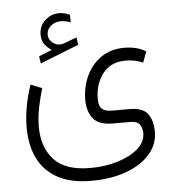

<svg xmlns="http://www.w3.org/2000/svg" viewBox="-54 -577 799 874"><g transform="rotate(-5 345.5 -140.5)"><path d="M200.7 -363.3Q182.6 -374.5 169.2 -391.6Q155.8 -408.7 155.8 -436.5Q155.8 -476.6 183.8 -501.7Q211.9 -526.9 246.6 -526.9Q272.5 -526.9 296.9 -515.6L297.4 -480.5Q285.2 -485.8 273.7 -487.8Q262.2 -489.7 251 -489.7Q227.1 -489.7 207.5 -474.1Q188 -458.5 188 -433.1Q188 -412.1 206.3 -397Q224.6 -381.8 248 -385.3Q250.5 -385.3 252.9 -386.2Q255.4 -387.2 257.3 -387.7L317.4 -410.2L322.3 -376L145.5 -306.2L140.6 -339.4ZM329.1 246.1Q233.9 246.1 173.3 212.2Q112.8 178.2 84.2 118.2Q55.7 58.1 55.7 -21Q55.7 -67.9 64.9 -117.4Q74.2 -167 90.3 -214.4L142.1 -193.8Q128.9 -150.9 120.1 -106.2Q111.3 -61.5 111.3 -18.1Q111.3 74.2 163.3 130.9Q215.3 187.5 329.1 187.5Q395.5 187.5 453.1 170.2Q510.7 152.8 546.6 122.1Q582.5 91.3 582.5 50.3Q582.5 27.8 571.3 11.2Q560.1 -5.4 528.3 -5.4H449.2Q383.3 -5.4 357.9 -38.6Q332.5 -71.8 332.5 -122.6Q332.5 -181.6 356 -232.2Q379.4 -282.7 423.6 -313.5Q467.8 -344.2 530.8 -344.2Q555.7 -344.2 580.8 -338.6Q606 -333 628.4 -318.8L609.9 -269.5Q573.2 -285.6 531.2 -285.6Q462.4 -285.6 426 -238Q389.6 -190.4 389.6 -122.1Q389.6 -89.4 404.5 -76.7Q419.4 -64 450.2 -64H530.8Q590.3 -64 613 -33.2Q635.7 -2.4 635.7 48.3Q635.7 106.4 596.4 151.1Q557.1 195.8 487.8 220.9Q418.5 246.1 329.1 246.1Z"/></g></svg>

Font: Vazirmatn RD FD ExtraLight
Style: Regular
Weight: 200
Designer: Saber Rastikerdar
Foundry: Saber Rastikerdar
Version: Version 33.003